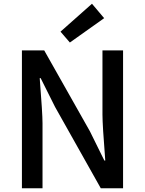

<svg xmlns="http://www.w3.org/2000/svg" viewBox="-20 -1005 774 1025"><path d="M97 -736H216L460 -304L537 -148H542Q527 -338 527 -393V-736H637V0H518L274 -434L197 -588H192Q207 -398 207 -347V0H97ZM303 -836 471 -985 536 -908 353 -778Z"/></svg>

Font: Noto Sans S Chinese Medium
Style: Regular
Weight: 500
Designer: Ryoko NISHIZUKA  (kana & ideographs); Paul D. Hunt (Latin, Greek & Cyrillic); Wenlong ZHANG  (bopomofo); Sandoll Communi
Foundry: Adobe Systems Incorporated
Version: Version 1.000;PS 1;hotconv 1.0.78;makeotf.lib2.5.61930